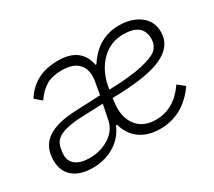

<svg xmlns="http://www.w3.org/2000/svg" viewBox="-106 -722 1039 932"><g transform="rotate(-30 413.5 -256.0)"><path d="M192 -37Q254 -37 303 -69Q352 -101 361 -155L377 -234L246 -229Q176 -225 138 -207.5Q100 -190 93 -152Q88 -128 88 -112Q88 -77 115 -57Q142 -37 192 -37ZM631 -476Q559 -476 508.5 -426.5Q458 -377 442 -296L439 -277Q559 -280 627.5 -296Q696 -312 717.5 -334Q739 -356 739 -390Q739 -476 631 -476ZM181 12Q110 12 71 -21Q32 -54 32 -115Q32 -190 85 -228Q138 -266 249 -270L386 -276L397 -339Q401 -356 401 -376Q401 -422 372 -448Q343 -474 284 -474Q232 -474 198 -454.5Q164 -435 134 -392L98 -423Q160 -524 292 -524Q420 -524 441 -415H446Q516 -524 634 -524Q703 -524 749.5 -490Q796 -456 796 -394Q796 -317 712 -277Q628 -237 432 -234Q427 -194 427 -180Q427 -116 462.5 -76.5Q498 -37 563 -37Q665 -37 733 -136L771 -106Q688 12 559 12Q492 12 447 -20Q402 -52 386 -111H380Q356 -53 302.5 -20.5Q249 12 181 12Z"/></g></svg>

Font: IBM Plex Sans Light
Style: Italic
Weight: 300
Italic angle: -11.31°
Designer: Mike Abbink, Paul van der Laan, Pieter van Rosmalen
Foundry: Bold Monday
Version: Version 3.0